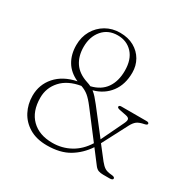

<svg xmlns="http://www.w3.org/2000/svg" viewBox="-160 -865 1025 1031"><g transform="rotate(30 352.0 -349.5)"><path d="M547.5 -27 485 -109Q448.5 -54 394.5 -21.8Q340.5 10.5 258.5 10.5Q194 10.5 149.5 -16Q105 -42.5 82 -86.5Q59 -130.5 59 -182.5Q59 -252 103.5 -302.5Q148 -353 229.5 -370Q177 -393.5 151.8 -436Q126.5 -478.5 126.5 -535.5Q126.5 -586 149.2 -625.5Q172 -665 211 -687.8Q250 -710.5 298.5 -710.5Q348.5 -710.5 385 -690Q421.5 -669.5 441.5 -634.8Q461.5 -600 461.5 -557Q461.5 -484 424.8 -435Q388 -386 323.5 -368.5Q336.5 -358.5 348.8 -344.8Q361 -331 376 -312L492.5 -162L559 -300.5Q568.5 -320 565.8 -329.2Q563 -338.5 546 -342L503.5 -350.5Q487 -354 487 -361Q487 -370.5 501.5 -370.5H658Q672.5 -370.5 672.5 -361Q672.5 -354 656 -350.5Q626 -344.5 612.2 -334Q598.5 -323.5 587 -302L505 -145L566.5 -66Q582.5 -46 596.8 -37.2Q611 -28.5 637.5 -26.5Q659.5 -25 659.5 -15Q659.5 -4.5 638.5 -4.5H599.5Q581.5 -4.5 569.8 -9Q558 -13.5 547.5 -27ZM294.5 -692Q235.5 -692 200.5 -651.2Q165.5 -610.5 165.5 -547Q165.5 -490 192.2 -450.2Q219 -410.5 276 -392Q290.5 -387.5 302.5 -381.5Q362.5 -396 392 -438.5Q421.5 -481 421.5 -545.5Q421.5 -615.5 386 -653.8Q350.5 -692 294.5 -692ZM100.5 -194.5Q100.5 -109.5 147.8 -62.8Q195 -16 277 -16Q337 -16 387.5 -43.8Q438 -71.5 472 -126L351 -284.5Q325.5 -318 306 -334Q286.5 -350 260 -359Q182.5 -346 141.5 -300.8Q100.5 -255.5 100.5 -194.5Z"/></g></svg>

Font: Fraunces 9pt S000 Thin
Style: Regular
Weight: 100
Version: Version 1.000; ttfautohint (v1.8.3)